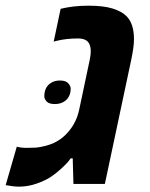

<svg xmlns="http://www.w3.org/2000/svg" viewBox="-54 -660 538 689"><path d="M255.4 -515.1Q244.6 -522 225.6 -522Q184.6 -522 150.4 -513.7L138.7 -510.7L163.6 -628.4Q209 -639.6 263.2 -639.6Q317.4 -639.6 350.1 -629.4Q382.8 -619.1 399.4 -602.5Q426.8 -575.7 426.8 -519.5Q426.8 -491.2 416.5 -443.4L322.3 0H209.5L207 -91.8H199.7Q196.8 -87.9 191.4 -80.8Q186 -73.7 167.5 -56.4Q148.9 -39.1 128.9 -25.6Q108.9 -12.2 77.6 -1.2Q46.4 9.8 14.6 9.8Q-4.9 9.8 -33.7 4.4L6.3 -133.8Q7.3 -132.8 18.1 -131.1Q28.8 -129.4 40.3 -129.4Q51.8 -129.4 71 -130.1Q90.3 -130.9 119.6 -139.6Q160.6 -151.9 190.4 -186Q220.2 -220.2 230 -265.6L267.6 -443.4Q279.8 -499.5 255.4 -515.1ZM125 -359.9Q139.6 -371.1 160.9 -371.1Q182.1 -371.1 190.9 -361.1Q199.7 -351.1 199.7 -342.3Q199.7 -313.5 179.7 -297.9Q164.6 -286.6 143.1 -286.6Q121.6 -286.6 113.3 -295.9Q105 -305.2 105 -314Q105 -344.7 125 -359.9Z"/></svg>

Font: Open Sans Hebrew
Style: Bold Italic
Weight: 700
Italic angle: -12°
Foundry: Ascender Corporation, Yanek Iontef
Version: Version 2.001;PS 002.001;hotconv 1.0.70;makeotf.lib2.5.58329